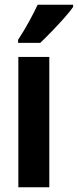

<svg xmlns="http://www.w3.org/2000/svg" viewBox="-20 -786 327 806"><path d="M187 0H57V-547H187ZM287 -757Q274 -738 250 -711Q226 -684 199 -656Q172 -628 149 -606H56V-619Q82 -659 102 -695.5Q122 -732 138 -766H287Z"/></svg>

Font: Noto Sans Armenian ExtraCondensed
Style: Bold
Weight: 700
Width: 2
Designer: Monotype Design Team
Foundry: Monotype Imaging Inc.
Version: Version 2.008; ttfautohint (v1.8.4.7-5d5b)